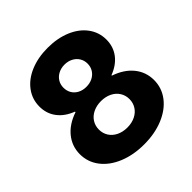

<svg xmlns="http://www.w3.org/2000/svg" viewBox="-193 -870 1032 1032"><g transform="rotate(-45 322.5 -354.0)"><path d="M40 -194.3Q40.5 -254.9 77.9 -300.8Q115.2 -346.7 183.6 -370.1V-374Q127.4 -395.5 97.4 -435.3Q67.4 -475.1 67.4 -528.3Q67.4 -584 99.9 -627.9Q132.3 -671.9 190.4 -696.3Q248.5 -720.7 322.3 -720.7Q396 -720.7 454.1 -696.3Q512.2 -671.9 544.7 -627.9Q577.1 -584 577.1 -528.3Q577.1 -475.1 547.1 -435.3Q517.1 -395.5 460.9 -374V-370.6Q529.3 -347.2 566.7 -301.3Q604 -255.4 604.5 -194.3Q604.5 -133.8 568.1 -86.4Q531.7 -39.1 467.5 -12.7Q403.3 13.7 322.3 13.7Q241.2 13.7 177 -12.7Q112.8 -39.1 76.4 -86.4Q40 -133.8 40 -194.3ZM438.5 -214.8Q438.5 -243.7 423.8 -266.6Q409.2 -289.6 382.6 -302.5Q356 -315.4 322.3 -315.4Q288.6 -315.4 262 -302.5Q235.4 -289.6 220.7 -266.6Q206.1 -243.7 206.1 -214.8Q206.1 -186 220.7 -163.1Q235.4 -140.1 262 -127.2Q288.6 -114.3 322.3 -114.3Q356 -114.3 382.6 -127.2Q409.2 -140.1 423.8 -163.1Q438.5 -186 438.5 -214.8ZM414.1 -508.8Q414.1 -532.7 402.3 -551.8Q390.6 -570.8 369.6 -581.8Q348.6 -592.8 322.3 -592.8Q295.9 -592.8 274.9 -581.8Q253.9 -570.8 242.2 -551.8Q230.5 -532.7 230.5 -508.8Q230.5 -484.4 241.9 -465.3Q253.4 -446.3 274.2 -435.5Q294.9 -424.8 321.3 -424.8Q348.1 -424.8 369.1 -435.5Q390.1 -446.3 402.1 -465.3Q414.1 -484.4 414.1 -508.8Z"/></g></svg>

Font: Wanted Sans ExtraBold
Style: Regular
Weight: 800
Designer: Original Design by Kil Hyung-jin and Kang Hanbin, Wanted Lab, Inc; Hangeul from Source Han Sans by Jang Soo-young and Ka
Foundry: Wanted Lab, Inc.
Version: Version 1.003